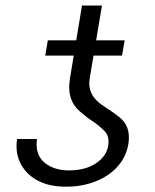

<svg xmlns="http://www.w3.org/2000/svg" viewBox="-20 -674 568 703"><path d="M42.6 -165.1H115.4Q107.6 -108.7 142.4 -79.2Q176.8 -50.1 232.2 -50.1Q291.9 -50.1 330.6 -75.6Q369.7 -101.2 376.1 -140.3Q382.1 -175.1 362.2 -194.6Q352.3 -204.5 340.9 -214Q329.5 -223.4 316.1 -232.2Q304.7 -239.7 293.9 -248.2Q283 -256.7 272.4 -266Q261.7 -275.2 253.4 -286.9Q245 -298.7 239.9 -313.4Q234.7 -328.1 233.7 -346.4Q232.6 -364.7 236.2 -387.4L250 -470.5H145.6L155.2 -526.3H259.2L280.2 -653.8H353.3L332 -526.3H436.4L426.8 -470.5H322.4L308.9 -389.6Q304.7 -365.4 309.3 -348Q313.9 -330.6 324 -317.3Q334.2 -304 348.4 -293.5Q362.6 -283 377.8 -273.4Q388.1 -266.7 398.1 -259.6Q408 -252.5 417.6 -244.7Q427.2 -236.9 434.5 -227.3Q441.8 -217.7 446.2 -205.8Q450.6 -193.9 451.7 -179Q452.8 -164.1 449.9 -146Q444.2 -111.5 424.9 -82.7Q405.5 -54 375.5 -33.6Q345.5 -13.1 306.5 -1.8Q267.4 9.6 222.3 9.6Q156.2 9.6 112.9 -15.6Q91.6 -28.1 76.5 -44.7Q61.4 -61.4 52.7 -80.8Q44 -100.1 41.5 -121.4Q39.1 -142.8 42.6 -165.1Z"/></svg>

Font: Inter P Light
Style: Italic
Weight: 300
Italic angle: 9.39999°
Designer: Rasmus Andersson
Foundry: rsms
Version: Version 3.018;git-588b23468